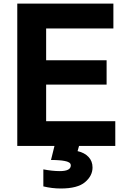

<svg xmlns="http://www.w3.org/2000/svg" viewBox="-20 -820 693 1079"><path d="M77.1 0V-799.8H617.2V-660.2H239.3V-481.4H579.1V-344.7H239.3V-138.7H627.9V0ZM223.6 131.8Q274.4 141.6 316.4 141.6Q377.9 141.6 377.9 109.4Q377.9 104.5 375.5 100.1Q373 95.7 367.7 92.8Q362.3 89.8 356.9 87.9Q351.6 85.9 342.8 84.5Q334 83 327.1 82Q320.3 81.1 310.5 80.6Q300.8 80.1 294.9 79.6Q289.1 79.1 279.3 79.1Q269.5 79.1 266.6 79.1L291 -19.5H429.7L416 29.3Q455.1 38.1 477.5 62Q500 85.9 500 121.1Q500 168 458 203.6Q416 239.3 321.3 239.3Q272.5 239.3 223.6 227.5Z"/></svg>

Font: Gothic A1 Black
Style: Regular
Weight: 900
Version: Version 2.50